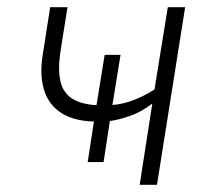

<svg xmlns="http://www.w3.org/2000/svg" viewBox="-20 -512 594 532"><path d="M367 0 402 -225Q373 -202 336.5 -189.5Q300 -177 269 -175L286 -187L267 -63H223L242 -187L257 -175Q191 -174 153 -197Q115 -220 102 -263Q89 -306 99 -364L119 -492H167L147 -366Q140 -317 148 -284.5Q156 -252 184.5 -236Q213 -220 266 -220L246 -212L270 -360H314L290 -212L271 -220Q307 -220 340 -231Q373 -242 408 -264L445 -492H493L415 0Z"/></svg>

Font: Nunito Sans 7pt SemiCondensed ExtraLight
Style: Italic
Weight: 250
Width: 4
Italic angle: -9°
Designer: Vernon Adams
Foundry: Vernon Adams
Version: Version 3.101;gftools[0.9.27]